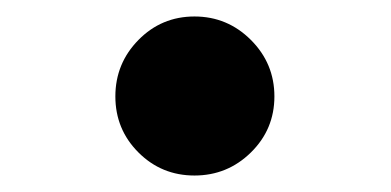

<svg xmlns="http://www.w3.org/2000/svg" viewBox="-20 -384 474 233"><path d="M313 -267Q313 -227 284.5 -199Q256 -171 216 -171Q176 -171 148 -199Q120 -227 120 -267Q120 -307 148 -335.5Q176 -364 216 -364Q256 -364 284.5 -335.5Q313 -307 313 -267Z"/></svg>

Font: Galada
Style: Regular
Weight: 400
Designer: Latin by Pablo Impallari, Bengali by Jeremie Hornus, Yoann Minet, and Juan Bruce
Foundry: black foundry
Version: Version 1.261;PS 1.261;hotconv 1.0.86;makeotf.lib2.5.63406